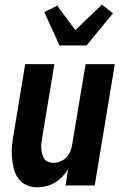

<svg xmlns="http://www.w3.org/2000/svg" viewBox="-20 -795 540 823"><path d="M140 8Q115 8 93 -2Q71 -12 57.5 -31.5Q44 -51 38.5 -74.5Q33 -98 31 -123Q29 -148 31.5 -173Q34 -198 39 -223L88 -520H213L161 -206Q159 -194 157.5 -182Q156 -170 157 -158.5Q158 -147 160.5 -136Q163 -125 169 -115.5Q175 -106 186 -101.5Q197 -97 209 -97Q224 -97 239.5 -103.5Q255 -110 266 -122Q277 -134 282.5 -149Q288 -164 290 -179L347 -520H472L386 0H261L272 -69Q261 -52 246.5 -37Q232 -22 215 -12Q198 -2 178.5 3Q159 8 140 8ZM235 -600 170 -743 225 -771 303 -666 417 -775 464 -738 351 -600Z"/></svg>

Font: Iosevka SS18 Extrabold
Style: Italic
Weight: 800
Italic angle: -9°
Monospace: yes
Designer: Belleve Invis
Foundry: Belleve Invis
Version: Version 25.1.1; ttfautohint (v1.8.4)